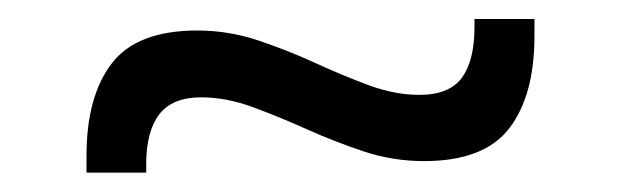

<svg xmlns="http://www.w3.org/2000/svg" viewBox="-20 -396 653 202"><path d="M426 -226.5Q393.4 -226.5 362.3 -236.8Q331.3 -247.2 302.1 -260.3Q273 -273.4 245.4 -283.5Q217.7 -293.6 191.7 -293.6Q161.2 -293.6 147.5 -275.6Q133.8 -257.6 133.8 -223.1V-214.4H71V-232.2Q71 -294.5 97.5 -329.2Q124 -363.9 187.5 -363.9Q220.1 -363.9 251 -353.7Q281.8 -343.4 310.9 -330.1Q340.1 -316.7 367.8 -306.4Q395.5 -296.2 421.2 -296.2Q452.9 -296.2 466.1 -314.4Q479.2 -332.6 479.2 -367.4V-376H542.3V-358.1Q542.3 -295.6 515.8 -261Q489.3 -226.5 426 -226.5Z"/></svg>

Font: Anek Gurmukhi Medium SemiExpanded
Style: Regular
Weight: 500
Width: 6
Version: Version 1.003